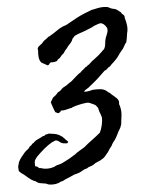

<svg xmlns="http://www.w3.org/2000/svg" viewBox="-54 -782 643 849"><g transform="rotate(-5 267.5 -357.0)"><path d="M526.4 -689.5 527.3 -679.7Q532.2 -665 534.2 -647Q536.1 -628.9 531.2 -612.3Q529.3 -597.7 527.8 -589.8Q526.4 -582 524.4 -574.2Q517.1 -565.4 512.2 -555.2Q507.8 -545.9 500 -538.1Q490.7 -527.3 485.4 -519Q479.5 -509.8 472.7 -502.9L459.5 -489.7Q457 -487.3 452.1 -483.4Q443.4 -473.1 440.9 -472.2Q437 -470.7 434.6 -468.8L426.8 -460.9Q421.9 -458 417 -456.1Q401.4 -440.4 385.3 -425.8Q369.1 -411.1 351.6 -397.5Q339.8 -386.7 331.5 -382.8Q324.2 -379.4 318.4 -372.1Q335.9 -370.1 357.4 -377Q374 -377.9 390.1 -377Q406.2 -376 418 -367.2Q425.8 -359.9 427.7 -358.9L431.6 -357.4Q433.6 -354.5 438 -350.6Q442.4 -346.7 447.3 -342.8Q454.1 -336.9 460.4 -331.1Q466.8 -325.2 468.8 -317.4Q469.7 -313.5 469.2 -311Q468.8 -308.6 468.8 -303.7Q472.2 -295.4 474.6 -281.2Q476.6 -267.6 475.1 -254.4Q473.6 -241.2 471.7 -227.5Q470.7 -220.7 470.7 -218.3Q470.7 -213.4 468.8 -210Q466.3 -200.7 460.9 -192.4Q454.6 -182.6 451.2 -174.8Q446.3 -165 441.4 -156.2Q436.5 -147.5 428.7 -138.7Q423.8 -132.3 422.9 -129.9Q422.4 -128.9 421.9 -127.7Q421.4 -126.5 420.9 -125Q414.1 -117.2 409.7 -110.4Q405.3 -103.5 400.4 -95.7Q397.5 -92.3 394.5 -89.1Q391.6 -85.9 389.2 -82.5Q386.7 -79.1 383.8 -76.4Q380.9 -73.7 377.9 -71.3Q364.3 -62 353 -58.1Q340.8 -54.2 333 -46.9Q328.6 -44.4 324.2 -42.7Q319.8 -41 315.9 -40Q307.1 -37.6 302.7 -33.2Q290 -30.8 279.8 -23.9Q269 -16.6 255.9 -13.7L244.1 -10.7L234.4 -6.3Q231.9 -5.4 229.5 -4.2Q227.1 -2.9 224.6 -2L205.1 5.9Q199.7 8.3 195.8 10.7Q190.9 14.2 183.6 14.6Q161.1 28.3 128.9 23.4Q125.5 22.5 121.6 20.5Q117.7 18.1 113.3 17.6Q104 15.6 95.2 14.6Q87.4 14.2 81.1 10.7Q79.1 9.8 77.1 8.5Q75.2 7.3 73.2 5.4Q69.8 2 65.4 2Q52.7 -3.9 41.5 -13.7Q36.6 -18.1 31 -22.7Q25.4 -27.3 19.5 -32.2Q14.6 -34.7 10.3 -38.6L1 -47.9Q1 -54.2 0.5 -57.1Q0 -60.1 0 -66.4Q0.5 -68.8 1.2 -71.3Q2 -73.7 2.4 -76.2Q3.4 -78.6 3.9 -81.1Q4.4 -83.5 4.9 -85.9Q9.8 -96.7 17.6 -106.9Q25.4 -117.2 33.2 -126Q40.5 -134.3 46.9 -138.2Q53.7 -142.6 59.6 -152.3Q65.9 -154.8 68.4 -159.2Q70.8 -163.6 77.1 -166Q85.9 -175.8 98.1 -180.7Q108.9 -185.1 121.1 -192.4Q125 -191.4 127.9 -193.8L133.8 -198.2Q137.7 -199.2 140.6 -199.2Q145 -199.2 147.5 -201.2Q153.3 -200.2 159.2 -199.5Q165 -198.7 170.9 -197.8Q182.1 -196.3 193.4 -190.4Q198.2 -187.5 200.2 -186Q202.1 -184.6 207 -181.6Q210 -177.7 211.9 -176.3Q215.3 -173.8 218.8 -168.9Q223.6 -165 228 -160.2Q232.4 -155.3 224.6 -151.4Q206.5 -151.4 198.2 -156.2Q194.3 -159.2 189 -163.1Q183.6 -167 178.7 -168Q173.8 -168.9 169.9 -166.5Q165 -163.6 161.1 -163.1Q141.6 -152.3 123.5 -137.2Q105.5 -122.1 88.9 -105.5Q85 -100.6 84 -99.6Q81.5 -97.2 79.1 -92.8Q75.2 -87.9 74.7 -79.6Q74.2 -71.3 75.2 -61.5Q80.1 -63.5 87.4 -57.1Q94.7 -50.3 98.6 -52.7Q112.3 -46.9 129.9 -47.4Q147.5 -47.9 161.1 -53.7Q168.5 -58.6 177.2 -60.1Q184.6 -61.5 194.3 -65.4Q199.7 -67.9 203.1 -69.8Q207 -72.3 211.9 -74.2Q224.1 -80.1 230.5 -84Q236.8 -87.9 241 -90.6Q245.1 -93.3 247.1 -94.2L255.9 -99.6Q265.1 -107.4 277.3 -114.3Q283.2 -117.7 288.8 -121.1Q294.4 -124.5 299.8 -127.9Q309.1 -135.7 318.1 -143.1Q327.1 -150.4 336.4 -156.7Q345.7 -163.6 354.7 -170.7Q363.8 -177.7 373 -185.5Q379.9 -199.2 384.3 -217.8Q388.7 -236.3 387.7 -252.9Q386.7 -256.8 383.8 -265.6Q380.9 -274.4 378.9 -278.3Q377.4 -282.2 376.5 -288.1Q376 -293 373 -297.9Q370.1 -301.3 367.7 -304.7Q365.7 -308.1 361.3 -310.5Q349.6 -315.9 342.3 -319.3Q335 -323.2 326.2 -322.3Q291.5 -318.4 263.7 -308.6Q257.3 -304.7 256.3 -305.2Q255.4 -305.7 252.9 -304.7Q248 -303.7 243.2 -302.5Q238.3 -301.3 232.9 -299.8Q223.1 -296.9 210.9 -297.9Q206.1 -290 197.3 -287.1Q194.3 -289.1 190.9 -290Q187.5 -291 184.6 -293Q181.2 -300.8 178.5 -308.1Q175.8 -315.4 173.8 -322.3Q171.4 -327.1 168.9 -337.9Q168.9 -339.8 171.9 -344.2L176.8 -351.6Q177.2 -356 182.6 -359.9L192.4 -367.2Q197.3 -372.1 199.2 -374Q201.2 -376 203.1 -378.9Q215.3 -384.8 217.3 -387.7Q218.8 -389.6 222.7 -393.6Q225.6 -396.5 230.5 -399.4Q232.4 -400.4 234.4 -401.4Q236.3 -402.3 238.3 -403.3Q242.2 -405.3 245.6 -407.7Q249 -410.2 252.4 -412.6Q255.9 -415 259.3 -417.5Q262.7 -419.9 266.6 -421.9L290 -442.4Q292.5 -444.3 294.9 -446.5Q297.4 -448.7 299.8 -450.7Q304.7 -455.1 309.6 -457Q314.9 -462.9 322.3 -468.8Q325.7 -471.2 329.1 -474.1Q332.5 -477.1 335.9 -480.5Q340.8 -480.5 343.3 -484.4Q345.7 -488.8 350.6 -489.3Q364.7 -503.4 380.9 -514.6Q397 -525.9 411.1 -540Q415 -543 416.5 -545.4Q418 -547.9 422.9 -550.8Q429.7 -560.5 431.2 -578.6Q432.6 -595.7 439.5 -610.4L444.3 -623.5Q447.3 -630.4 446.3 -638.7Q445.3 -646.5 438.5 -654.8Q431.6 -663.1 423.8 -666Q418 -668.9 406.2 -664.6L388.7 -658.2Q383.8 -655.3 379.9 -653.3Q376 -651.4 373.5 -650.4Q371.1 -649.4 368.4 -648.4Q365.7 -647.5 363.3 -646.5Q356 -643.1 347.9 -639.9Q339.8 -636.7 331.5 -634.3Q313.5 -628.9 298.8 -621.1Q295.9 -617.2 293.9 -615.2L289.1 -610.4Q285.2 -599.6 279.8 -593.3Q274.4 -586.9 267.6 -580.1Q265.1 -577.6 262.7 -573.7Q260.7 -570.3 258.8 -568.4Q250 -559.6 248.5 -556.2Q247.1 -552.7 245.1 -550.8Q243.2 -547.9 240.2 -545.9Q236.3 -543 235.4 -542Q231.4 -538.1 230 -535.6Q228.5 -533.2 225.6 -530.3Q222.2 -527.3 217.8 -524.9Q214.4 -522.9 211.9 -517.6Q201.7 -513.7 190.4 -513.7Q182.6 -516.1 177.5 -508.3Q172.4 -500.5 167 -502.9Q160.6 -506.8 156.5 -509.3Q152.3 -511.7 150.4 -512.2Q147.5 -513.2 141.6 -517.6Q133.8 -527.3 132.3 -542.5Q130.9 -557.6 132.8 -571.3Q128.9 -582 137.7 -589.4Q146.5 -596.7 153.3 -601.6Q159.7 -609.9 163.1 -612.3Q165.5 -614.3 168 -616Q170.4 -617.7 172.9 -619.1Q178.2 -622.1 181.6 -627Q189.5 -629.4 192.9 -632.3Q196.3 -635.3 202.1 -637.7Q221.7 -651.4 235.4 -659.7Q249 -668 266.6 -672.9L319.3 -702.1Q327.1 -705.6 327.1 -705.6L329.1 -707Q339.8 -711.9 351.6 -716.8Q363.3 -721.7 377 -726.6Q383.3 -730 389.2 -730.5Q395 -731 403.3 -733.4Q416 -736.3 427.7 -737.3Q439.5 -738.3 453.1 -736.3Q457 -735.8 461.9 -732.9Q465.8 -731 470.7 -728.5Q476.1 -726.6 481 -725.6Q486.3 -725.1 491.2 -722.7Q496.6 -720.2 501.5 -715.8Q503.9 -713.9 506.3 -711.9Q508.8 -710 511.7 -708Q514.2 -701.7 519 -698.2Q524.4 -694.8 526.4 -689.5Z"/></g></svg>

Font: Taprom
Style: Regular
Weight: 400
Designer: Danh Hong
Version: Version 8.002; ttfautohint (v1.8.3)